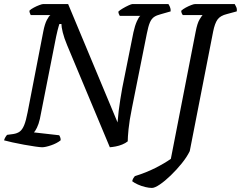

<svg xmlns="http://www.w3.org/2000/svg" viewBox="-31 -724 1185 944"><path d="M176 0Q167 0 142.5 -3.5Q118 -7 87.5 -12.5Q57 -18 30 -24Q3 -30 -11 -34Q-9 -42 -4.5 -49.5Q0 -57 4 -61L34 -65Q54 -68 66.5 -77.5Q79 -87 88 -109Q97 -131 105 -173L182 -570Q189 -606 199.5 -626Q210 -646 217 -650H120Q119 -654 116 -659.5Q113 -665 114 -672Q121 -679 135 -686.5Q149 -694 162.5 -699Q176 -704 181 -704H304L547 -122Q549 -150 552.5 -178.5Q556 -207 560.5 -235Q565 -263 570 -291L625 -565Q632 -597 642 -619.5Q652 -642 659 -646H558Q556 -649 553.5 -655Q551 -661 551 -667Q558 -674 572.5 -682.5Q587 -691 601 -697.5Q615 -704 620 -704H797Q800 -700 804.5 -690Q809 -680 808 -668L759 -654Q739 -649 726.5 -640.5Q714 -632 706 -613.5Q698 -595 691 -559L618 -194Q605 -130 601 -89Q597 -48 597 -29Q586 -20 570 -13.5Q554 -7 538 -4Q522 -1 509 0L299 -502Q284 -538 277.5 -565Q271 -592 271 -606H261Q260 -603 257.5 -595Q255 -587 252 -574.5Q249 -562 245 -544L165 -139Q159 -113 150.5 -96Q142 -79 136 -73L260 -59Q263 -55 265.5 -47.5Q268 -40 267 -34Q248 -19 220 -9.5Q192 0 176 0ZM716 200Q702 200 683 195.5Q664 191 646.5 183Q629 175 619 167Q621 158 625 151.5Q629 145 632 142Q687 125 732.5 102Q778 79 809 57L931 -568Q939 -610 950 -628Q961 -646 965 -650H868Q865 -653 862.5 -659Q860 -665 860 -671Q868 -679 882 -686.5Q896 -694 909 -699Q922 -704 928 -704H1123Q1125 -700 1130 -690.5Q1135 -681 1133 -668L1085 -655Q1052 -647 1038.5 -628Q1025 -609 1017 -569L902 19Q888 48 862.5 79.5Q837 111 808.5 138.5Q780 166 755 183Q730 200 716 200Z"/></svg>

Font: Texturina Medium
Style: Italic
Weight: 500
Italic angle: -11°
Designer: Guillermo Torres Carreño
Foundry: Omnibus-Type
Version: Version 1.002